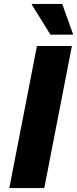

<svg xmlns="http://www.w3.org/2000/svg" viewBox="-20 -953 390 973"><path d="M167.2 -720H344.4L204.4 0H27.2ZM235.7 -777.2 141.3 -929.2V-933.2H295.3L349.7 -781.2V-777.2Z"/></svg>

Font: Kufam
Style: Italic
Weight: 400
Italic angle: -11°
Designer: Artur Schmal
Foundry: Original Type
Version: Version 1.301; ttfautohint (v1.8.3)